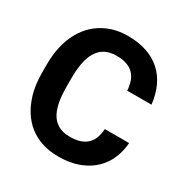

<svg xmlns="http://www.w3.org/2000/svg" viewBox="-167 -859 974 1007"><g transform="rotate(30 319.5 -355.5)"><path d="M28 -332C28 -279 34 -232 48 -190C85 -75 171 10 321 10C365 10 404 4 438 -8C534 -42 599 -118 608 -237H461C456 -152 412 -110 321 -110C202 -110 176 -211 176 -332V-379C176 -507 208 -601 323 -601C415 -601 457 -556 462 -470H609C592 -625 496 -721 323 -721C278 -721 238 -713 202 -697C92 -649 28 -536 28 -378Z"/></g></svg>

Font: Asimov Pro
Style: Bd
Weight: 700
Designer: Google
Version: Version 2.000980; 2014